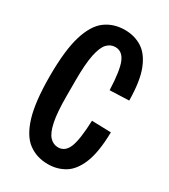

<svg xmlns="http://www.w3.org/2000/svg" viewBox="-181 -810 803 910"><g transform="rotate(30 220.0 -355.0)"><path d="M230 12Q169 12 124 -21Q79 -54 54.5 -134Q30 -214 30 -355Q30 -496 54.5 -576Q79 -656 124 -689Q169 -722 230 -722Q283 -722 324 -696Q365 -670 389 -609Q413 -548 414 -442L309 -438Q305 -545 287 -587Q269 -629 231 -629Q205 -629 186 -609Q167 -589 156.5 -538.5Q146 -488 146 -398V-312Q146 -223 156.5 -172.5Q167 -122 186.5 -101.5Q206 -81 232 -81Q270 -81 287.5 -123Q305 -165 309 -271L414 -268Q412 -160 387.5 -99Q363 -38 322 -13Q281 12 230 12Z"/></g></svg>

Font: Special Gothic Condensed Medium
Style: Regular
Weight: 500
Width: 3
Designer: Alistair McCready
Foundry: Monolith
Version: Version 1.000; ttfautohint (v1.8.4.7-5d5b)